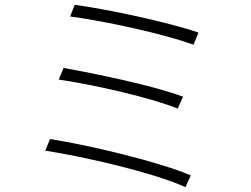

<svg xmlns="http://www.w3.org/2000/svg" viewBox="-20 -762 1040 794"><path d="M289 -742 270 -694C406 -676 656 -623 780 -577L801 -627C675 -671 418 -725 289 -742ZM243 -481 223 -433C361 -413 598 -360 715 -313L737 -362C612 -409 376 -457 243 -481ZM187 -187 167 -139C329 -114 616 -48 747 12L769 -37C633 -94 352 -161 187 -187Z"/></svg>

Font: Noto Sans CJK Light
Style: Regular
Weight: 300
Designer: Ryoko NISHIZUKA (kana & ideographs); Paul D. Hunt (Latin, Greek & Cyrillic); Wenlong ZHANG (bopomofo); Sandoll Communica
Foundry: Adobe Systems Incorporated
Version: Version 1.000;PS 1;hotconv 1.0.78;makeotf.lib2.5.61930